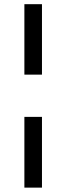

<svg xmlns="http://www.w3.org/2000/svg" viewBox="-20 -747 312 904"><path d="M94.8 -196.7V136.4H177.6V-196.7ZM94.8 -395.6H177.6V-727.3H94.8Z"/></svg>

Font: GiG Sans Text
Style: Regular
Weight: 400
Designer: Andreas Faust
Version: Version 1.100;FEAKit 1.0